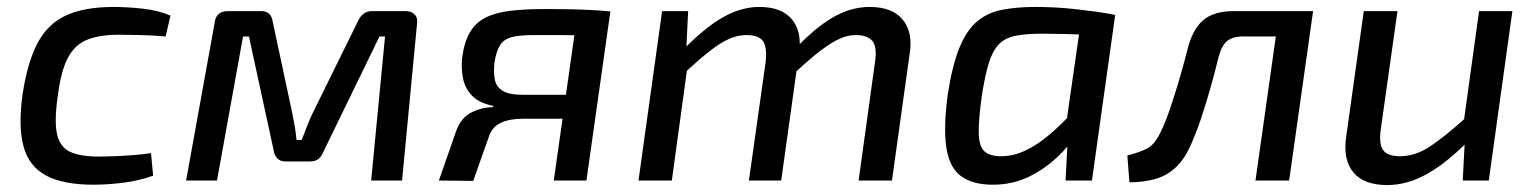

<svg xmlns="http://www.w3.org/2000/svg" viewBox="-20 -520 4424 553"><path d="M308 -500Q346 -500 391.5 -495Q437 -490 471 -475L457 -415Q422 -418 385 -419Q348 -420 323 -420Q267 -420 231 -405.5Q195 -391 175 -352.5Q155 -314 146 -241Q136 -169 144.5 -132.5Q153 -96 182.5 -82.5Q212 -69 266 -69Q282 -69 307.5 -70Q333 -71 361 -73Q389 -75 415 -79L421 -14Q383 0 337 6Q291 12 249 12Q163 12 113.5 -14Q64 -40 48 -97.5Q32 -155 45 -248Q59 -341 88.5 -396.5Q118 -452 171 -476Q224 -500 308 -500Z M1148 -488Q1165 -488 1174.5 -478Q1184 -468 1181 -450L1138 0H1049L1089 -415H1073L912 -84Q906 -69 897 -62Q888 -55 873 -55H802Q787 -55 778.5 -64Q770 -73 768 -88L697 -415H680L605 0H516L598 -453Q600 -471 609.5 -479.5Q619 -488 638 -488H732Q748 -488 756 -479.5Q764 -471 766 -455L822 -193Q826 -174 829 -156Q832 -138 834 -117H849Q857 -137 863.5 -154.5Q870 -172 879 -191L1011 -459Q1024 -488 1052 -488Z M1551 -494Q1581 -494 1612.5 -493.5Q1644 -493 1676 -491.5Q1708 -490 1738 -487L1719 -415Q1714 -416 1696 -417Q1678 -418 1650.5 -418.5Q1623 -419 1588.5 -419Q1554 -419 1516 -419Q1476 -419 1453.5 -413Q1431 -407 1420 -389.5Q1409 -372 1404 -339Q1401 -310 1405.5 -289.5Q1410 -269 1428.5 -258Q1447 -247 1485 -247H1694L1688 -179Q1677 -179 1651 -178.5Q1625 -178 1584 -178Q1543 -178 1485 -178Q1448 -178 1423 -166.5Q1398 -155 1389 -129L1343 1L1244 0L1294 -143Q1308 -182 1339.5 -197Q1371 -212 1400 -211L1401 -215Q1360 -223 1339.5 -244.5Q1319 -266 1313.5 -295Q1308 -324 1311 -353Q1317 -399 1333.5 -427Q1350 -455 1379 -469.5Q1408 -484 1450.5 -489Q1493 -494 1551 -494ZM1738 -487 1669 0H1575L1644 -487Z M1962 -488 1956 -364 1963 -350 1915 0H1819L1887 -488ZM2167 -500Q2232 -500 2261.5 -463.5Q2291 -427 2281 -365L2230 0H2137L2185 -340Q2190 -381 2178.5 -400Q2167 -419 2130 -419Q2105 -419 2080 -408Q2055 -397 2025 -373.5Q1995 -350 1951 -310L1945 -374Q2008 -439 2061 -469.5Q2114 -500 2167 -500ZM2485 -500Q2550 -500 2580 -463.5Q2610 -427 2600 -365L2549 0H2453L2500 -340Q2507 -385 2492.5 -402Q2478 -419 2445 -419Q2422 -419 2398.5 -408.5Q2375 -398 2344.5 -375Q2314 -352 2270 -311L2265 -374Q2327 -440 2379 -470Q2431 -500 2485 -500Z M2962 -500Q2988 -500 3018 -498.5Q3048 -497 3079 -493.5Q3110 -490 3139 -486Q3168 -482 3192 -477L3143 -419Q3091 -421 3049 -422Q3007 -423 2983 -423Q2936 -423 2905.5 -417Q2875 -411 2857 -392.5Q2839 -374 2828 -338.5Q2817 -303 2808 -245Q2798 -174 2799 -136Q2800 -98 2815.5 -84Q2831 -70 2864 -70Q2898 -70 2932.5 -86Q2967 -102 3003 -132.5Q3039 -163 3077 -205L3096 -162Q3072 -114 3033 -75Q2994 -36 2945.5 -12Q2897 12 2840 12Q2781 12 2747.5 -13Q2714 -38 2705.5 -96Q2697 -154 2710 -250Q2723 -333 2743.5 -383Q2764 -433 2794.5 -458.5Q2825 -484 2867 -492Q2909 -500 2962 -500ZM3096 -478 3192 -477 3125 0H3049L3055 -114L3045 -123Z M3749 -488 3739 -415H3560Q3530 -415 3514 -401.5Q3498 -388 3489 -353Q3479 -311 3466 -265.5Q3453 -220 3439 -178Q3425 -136 3409 -101Q3392 -62 3366.5 -38Q3341 -14 3307.5 -4.5Q3274 5 3233 5L3227 -72Q3258 -80 3281.5 -91Q3305 -102 3322 -138Q3334 -162 3344.5 -191.5Q3355 -221 3365 -253Q3375 -285 3384 -317Q3393 -349 3400 -377Q3414 -434 3444.5 -461Q3475 -488 3534 -488ZM3762 -488 3693 0H3596L3665 -488Z M4005 -488 3957 -148Q3951 -106 3963.5 -88Q3976 -70 4012 -70Q4056 -70 4098.5 -98Q4141 -126 4203 -182L4214 -119Q4150 -53 4092 -20Q4034 13 3976 13Q3908 13 3878 -23.5Q3848 -60 3857 -124L3908 -488ZM4336 -488 4268 0H4193L4200 -134L4193 -148L4240 -488Z"/></svg>

Font: Exo 2 Medium
Style: Italic
Weight: 500
Italic angle: -8°
Designer: Natanael Gama
Foundry: Natanael Gama
Version: Version 2.010